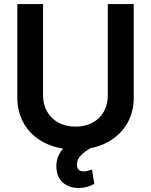

<svg xmlns="http://www.w3.org/2000/svg" viewBox="-20 -727 745 947"><path d="M639.6 -707V-245.1Q639.6 -181.6 613.5 -129.9Q587.4 -78.1 539.3 -43.5Q491.2 -8.8 426.3 3.9Q394.5 22 377 41.5Q359.4 61 359.4 84Q359.4 101.1 367.4 109.6Q375.5 118.2 393.6 118.2Q404.3 118.2 415 115Q425.8 111.8 433.6 109.4L445.3 179.7Q410.6 200.2 368.2 200.2Q322.8 200.2 293.2 176.3Q263.7 152.3 258.8 108.4Q257.8 103.5 257.8 92.8Q257.8 44.9 291 5.9Q222.7 -4.9 171.6 -39.3Q120.6 -73.7 93 -126.7Q65.4 -179.7 65.4 -245.1V-707H192.4V-255.9Q192.4 -211.4 212.2 -176.8Q231.9 -142.1 268.3 -122.3Q304.7 -102.5 352.5 -102.5Q400.4 -102.5 436.5 -122.1Q472.7 -141.6 492.2 -176.5Q511.7 -211.4 511.7 -255.9V-707Z"/></svg>

Font: Pretendard JP SemiBold
Style: Regular
Weight: 600
Designer: Base glyphs from Inter by Rasmus Andersson; Hangeul glyphs from Noto Sans CJK(Source Han Sans) by Jang Soo-young and Kan
Foundry: Kil Hyung-jin
Version: Version 1.309